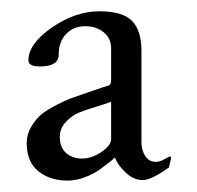

<svg xmlns="http://www.w3.org/2000/svg" viewBox="-20 -563 349 340"><path d="M176.8 -316.4V-382.8Q169.9 -379.9 150.4 -374Q130.9 -368.2 119.1 -363.3Q107.4 -358.4 96.7 -347.2Q85.9 -335.9 85.9 -320.3Q85.9 -301.8 97.2 -292Q108.4 -282.2 125 -282.2Q142.6 -282.2 159.7 -293.9Q176.8 -305.7 176.8 -316.4ZM230.5 -310.5Q230.5 -296.9 237.3 -286.6Q244.1 -276.4 255.9 -276.4Q261.7 -276.4 267.6 -279.3Q273.4 -282.2 277.3 -284.2L280.3 -286.1Q283.2 -285.2 283.2 -283.2Q281.2 -276.4 279.3 -266.6Q248 -244.1 232.4 -244.1Q216.8 -244.1 202.6 -257.3Q188.5 -270.5 183.6 -284.2L175.8 -277.3Q167 -270.5 157.2 -263.2Q147.5 -255.9 131.3 -249.5Q115.2 -243.2 99.6 -243.2Q68.4 -243.2 47.9 -259.8Q27.3 -276.4 27.3 -309.6Q27.3 -325.2 35.2 -338.4Q43 -351.6 52.7 -359.9Q62.5 -368.2 80.6 -377.4Q98.6 -386.7 110.4 -390.6Q122.1 -394.5 143.1 -401.9Q164.1 -409.2 170.9 -411.1Q176.8 -412.1 176.8 -420.9V-477.5Q176.8 -495.1 163.6 -505.9Q150.4 -516.6 130.9 -516.6Q110.4 -516.6 97.2 -502.9Q84 -489.3 84 -466.8Q84 -445.3 50.8 -445.3Q30.3 -445.3 30.3 -456.1Q30.3 -485.4 71.8 -514.2Q113.3 -543 156.2 -543Q197.3 -543 213.9 -525.9Q230.5 -508.8 230.5 -472.7Z"/></svg>

Font: Crimson Text
Style: Roman
Weight: 400
Version: Version 0.13